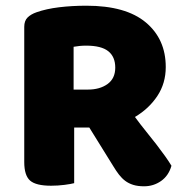

<svg xmlns="http://www.w3.org/2000/svg" viewBox="-20 -643 649 673"><path d="M561 -408Q561 -351 531.5 -306.5Q502 -262 453 -233Q472 -207 491.5 -183Q511 -159 528 -137Q545 -115 558.5 -96Q572 -77 581 -62Q571 -27 544.5 -8.5Q518 10 485 10Q463 10 447 5Q431 0 419 -9Q407 -18 397 -31Q387 -44 378 -59L293 -196H240V-1Q229 2 206 5Q183 8 159 8Q106 8 85.5 -10Q65 -28 65 -75V-549Q65 -570 76.5 -581.5Q88 -593 108 -600Q142 -612 187 -617.5Q232 -623 283 -623Q421 -623 491 -564.5Q561 -506 561 -408ZM288 -329Q330 -329 357 -348.5Q384 -368 384 -406Q384 -444 359.5 -463.5Q335 -483 282 -483Q270 -483 259.5 -482Q249 -481 238 -479V-329Z"/></svg>

Font: Baloo Bhai 2 ExtraBold
Style: Regular
Weight: 800
Designer: Supriya Tembe, Noopur Datye and Ek Type
Foundry: Ek Type
Version: Version 1.640;PS 1.000;hotconv 16.6.51;makeotf.lib2.5.65220;